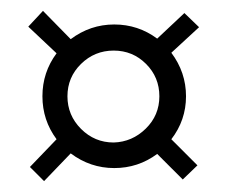

<svg xmlns="http://www.w3.org/2000/svg" viewBox="-20 -537 416 353"><path d="M61 -204 35 -230 84 -281Q58 -316 58 -360Q58 -404 84 -439L32 -488L59 -517L110 -465Q146 -492 190 -492Q234 -492 269 -466L319 -513L346 -487L295 -440Q322 -404 322 -360Q322 -316 295 -281L343 -233L316 -207L269 -254Q234 -228 190 -228Q146 -228 110 -255ZM189 -275Q223 -276 248 -300.5Q273 -325 273 -360Q273 -395 248.5 -419.5Q224 -444 189 -444Q154 -444 129 -419.5Q104 -395 104 -360Q104 -325 129 -300Q154 -275 189 -275Z"/></svg>

Font: Smooch Sans Medium
Style: Regular
Weight: 500
Designer: Robert E. Leuschke
Foundry: Robert E. Leuschke
Version: Version 1.010; ttfautohint (v1.8.3)